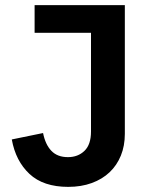

<svg xmlns="http://www.w3.org/2000/svg" viewBox="-20 -718 585 749"><path d="M467 -698V-196Q467 -149 451.5 -111Q436 -73 407.5 -46Q379 -19 338 -4Q297 11 246 11Q149 11 95 -39.5Q41 -90 26 -174L148 -199Q157 -154 180.5 -129.5Q204 -105 245 -105Q284 -105 309.5 -129.5Q335 -154 335 -205V-590H115V-698Z"/></svg>

Font: IBM Plex Sans Hebrew SemiBold
Style: Regular
Weight: 600
Designer: Mike Abbink, Paul van der Laan, Pieter van Rosmalen, Yanek Iontef
Foundry: Bold Monday
Version: Version 1.2